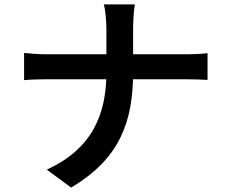

<svg xmlns="http://www.w3.org/2000/svg" viewBox="-20 -806 1040 877"><path d="M466 -674Q466 -699 463 -732Q460 -765 454 -786H596Q592 -765 590 -731Q588 -697 588 -674Q588 -645 588 -611Q588 -577 588 -541Q588 -505 588 -472Q588 -390 575 -317Q562 -244 530 -178Q498 -112 443 -55.5Q388 1 305 51L194 -31Q271 -67 323 -113Q375 -159 406.5 -215Q438 -271 452 -335.5Q466 -400 466 -472Q466 -505 466 -541Q466 -577 466 -612Q466 -647 466 -674ZM90 -564Q111 -562 139 -560Q167 -558 196 -558Q208 -558 244.5 -558Q281 -558 334 -558Q387 -558 448 -558Q509 -558 570.5 -558Q632 -558 685 -558Q738 -558 775 -558Q812 -558 825 -558Q857 -558 885 -559.5Q913 -561 928 -563V-441Q913 -442 882.5 -443Q852 -444 824 -444Q811 -444 774.5 -444Q738 -444 685 -444Q632 -444 571 -444Q510 -444 449 -444Q388 -444 335.5 -444Q283 -444 246.5 -444Q210 -444 199 -444Q168 -444 139.5 -443Q111 -442 90 -440Z"/></svg>

Font: Noto Sans SC SemiBold
Style: Regular
Weight: 600
Designer: Ryoko NISHIZUKA 西塚涼子 (kana, bopomofo & ideographs); Paul D. Hunt (Latin, Greek & Cyrillic); Sandoll Communications 산돌커뮤니
Foundry: Adobe
Version: Version 2.004-H2;hotconv 1.0.118;makeotfexe 2.5.65603